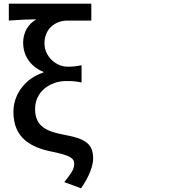

<svg xmlns="http://www.w3.org/2000/svg" viewBox="-20 -795 1040 1045"><path d="M330 196 421 230C467 165 487 104 487 69C487 -9 449 -39 337 -60C237 -78 171 -104 171 -202C171 -297 253 -354 341 -354C370 -354 393 -353 424 -346V-440C394 -434 378 -432 348 -432C284 -432 222 -488 222 -559C222 -637 279 -683 348 -683H477V-775H28V-683C94 -688 123 -689 178 -690C132 -664 106 -617 106 -563C106 -487 150 -431 216 -404V-400C128 -373 53 -291 53 -186C53 -43 149 8 265 31C360 51 384 65 384 97C384 127 367 149 330 196Z"/></svg>

Font: コーポレート・ロゴ ver3 Medium
Style: Regular
Weight: 500
Designer: [KANA_main] LOGOTYPE.JP [Source Han Sans] Ryoko NISHIZUKA 西塚涼子 (kana, bopomofo & ideographs); Paul D. Hunt (Latin, Greek
Version: Version 12.001;FEAKit 1.0